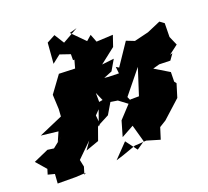

<svg xmlns="http://www.w3.org/2000/svg" viewBox="-143 -923 1209 1117"><g transform="rotate(-15 461.0 -364.5)"><path d="M480 -2 561 -39 589 -43 632 -50 715 -33 731 -105 770 -134 871 -243 889 -327 878 -339 874 -398 780 -444 820 -459 888 -463 911 -502 895 -496 948 -544 919 -597 913 -682 885 -699 805 -656 719 -627 668 -642 590 -501 572 -510 580 -469 515 -465 439 -466 398 -435 448 -344 411 -334 419 -324 386 -199 397 -213 385 -279 382 -261 428 -317 416 -444 443 -441 541 -491 573 -559 499 -544 587 -626 604 -695 502 -681 479 -728 450 -698 365 -770 410 -787 318 -724 275 -781 226 -749 227 -621 274 -665 339 -649 342 -612 421 -624 351 -616 341 -562 242 -557 176 -448 188 -359 189 -314 47 -237 153 -234 133 -175 162 -202 102 -145 63 -147 -26 -98 34 -40 27 -7 69 0 70 58 180 49 244 40 233 49 243 2 230 -41 319 -145 361 -223 282 -84 361 -120 383 -204 455 -250 489 -321 533 -318 626 -260 592 -323 696 -477 658 -310 605 -305 524 -201 505 -105 578 -154 617 -50 571 -12 512 -78 436 16Z"/></g></svg>

Font: Hussar Lance
Style: Italic
Weight: 700
Foundry: Cannot Into Space Fonts, PlusOne Fonts
Version: Version 2.27